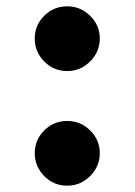

<svg xmlns="http://www.w3.org/2000/svg" viewBox="-20 -564 426 608"><path d="M90 -442Q90 -484 120 -514Q150 -544 193 -544Q235 -544 265.5 -514Q296 -484 296 -442Q296 -400 265.5 -369.5Q235 -339 193 -339Q150 -339 120 -369.5Q90 -400 90 -442ZM90 -79Q90 -121 120 -151Q150 -181 193 -181Q235 -181 265.5 -151Q296 -121 296 -79Q296 -37 265.5 -6.5Q235 24 193 24Q150 24 120 -6.5Q90 -37 90 -79Z"/></svg>

Font: Secular One
Style: Regular
Weight: 400
Designer: Michal Sahar
Foundry: Hagilda
Version: Version 1.000